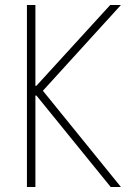

<svg xmlns="http://www.w3.org/2000/svg" viewBox="-20 -750 540 770"><path d="M88 0V-730H122V-406H126L422 -730H465L152 -386L465 0H424L126 -367H122V0Z"/></svg>

Font: M PLUS Code Latin ExtraLight
Style: Regular
Weight: 250
Designer: Coji Morishita
Foundry: UNDERFOREST DESIGN
Version: Version 1.002; ttfautohint (v1.8.3)